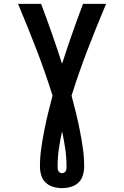

<svg xmlns="http://www.w3.org/2000/svg" viewBox="-20 -755 640 990"><path d="M300 215Q277 215 254.5 208.5Q232 202 215.5 186.5Q199 171 192.5 148.5Q186 126 186 104Q186 57 192.5 11Q199 -35 208 -81Q217 -127 228 -172Q239 -217 251 -262Q213 -383 167.5 -501Q122 -619 73 -735H192Q221 -658 248 -581Q275 -504 300 -426Q325 -504 352 -581Q379 -658 408 -735H527Q478 -619 432.5 -501Q387 -383 349 -262Q361 -217 372 -172Q383 -127 392 -81Q401 -35 407.5 11Q414 57 414 104Q414 126 407.5 148.5Q401 171 384.5 186.5Q368 202 345.5 208.5Q323 215 300 215ZM300 138Q306 138 311 135Q316 132 319 127Q322 122 322.5 116Q323 110 323 104Q323 58 316.5 12.5Q310 -33 300 -78Q290 -33 283.5 12.5Q277 58 277 104Q277 110 277.5 116Q278 122 281 127Q284 132 289 135Q294 138 300 138Z"/></svg>

Font: Iosevka Aile
Style: Bold
Weight: 700
Designer: Belleve Invis
Foundry: Belleve Invis
Version: Version 28.0.1; ttfautohint (v1.8.4)